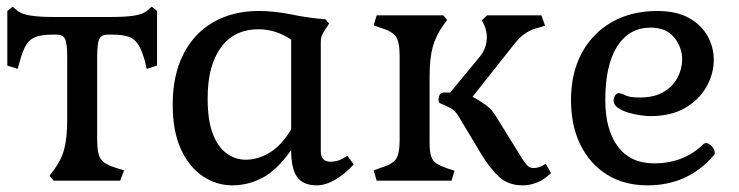

<svg xmlns="http://www.w3.org/2000/svg" viewBox="-20 -543 2220 577"><path d="M141 0 129 -15 141 -31Q164 -61 173 -95Q182 -129 182 -185V-370Q182 -413 175.5 -426Q169 -439 150 -439H140Q107 -439 88.5 -432.5Q70 -426 59 -408.5Q48 -391 39 -357L33 -336L2 -346V-510L18 -523L33 -510Q47 -500 73 -496Q99 -492 139 -492H316Q357 -492 382.5 -496Q408 -500 421 -510L436 -523L452 -510V-346L421 -336L416 -357Q407 -391 396 -408.5Q385 -426 367 -432.5Q349 -439 316 -439H304Q285 -439 278.5 -426Q272 -413 272 -370V-122Q272 -79 284 -63.5Q296 -48 330 -38L353 -31L341 0Z M678 14Q631 14 590 -13Q549 -40 524 -94Q499 -148 499 -229Q499 -316 530.5 -379Q562 -442 620.5 -476Q679 -510 758 -510Q805 -510 856 -499.5Q907 -489 958 -485L969 -472L957 -454Q951 -445 947.5 -436.5Q944 -428 944 -415V-88Q944 -57 974 -57Q999 -57 1024 -75L1043 -49Q1017 -20 987.5 -3Q958 14 932 14Q891 14 873 -11Q855 -36 855 -92Q812 -31 768.5 -8.5Q725 14 678 14ZM718 -63Q756 -63 791.5 -85Q827 -107 855 -154V-424Q809 -455 757 -455Q684 -455 644 -400.5Q604 -346 604 -248Q604 -180 620 -139.5Q636 -99 662.5 -81Q689 -63 718 -63Z M1551 14Q1508 14 1481 -10.5Q1454 -35 1428 -77L1359 -192Q1349 -210 1334 -218Q1319 -226 1302 -233Q1299 -235 1298.5 -238Q1298 -241 1298 -245Q1298 -250 1301 -257.5Q1304 -265 1315 -265H1333L1423 -374Q1434 -388 1438.5 -402.5Q1443 -417 1443 -431Q1443 -449 1436 -466L1428 -482L1444 -497H1607L1618 -466L1599 -460Q1578 -455 1560.5 -444Q1543 -433 1525 -410L1400 -252Q1418 -243 1438.5 -228.5Q1459 -214 1472 -191L1550 -65Q1558 -53 1565 -45.5Q1572 -38 1583 -38Q1603 -38 1620 -51L1636 -23Q1617 -4 1595 5Q1573 14 1551 14ZM1112 0 1103 -31 1122 -38Q1157 -48 1169 -63.5Q1181 -79 1181 -122V-375Q1181 -418 1169 -434Q1157 -450 1122 -460L1103 -467L1112 -497H1312L1324 -483L1312 -467Q1290 -436 1280.5 -402Q1271 -368 1271 -312V-115Q1271 -87 1276 -72.5Q1281 -58 1293.5 -50.5Q1306 -43 1327 -36L1346 -30L1337 0Z M1926 14Q1856 14 1804.5 -18Q1753 -50 1724.5 -107.5Q1696 -165 1696 -242Q1696 -323 1728 -383Q1760 -443 1818.5 -476.5Q1877 -510 1955 -510Q2013 -510 2050.5 -489Q2088 -468 2106.5 -434.5Q2125 -401 2125 -363Q2125 -322 2103.5 -283Q2082 -244 2039.5 -219Q1997 -194 1934 -194Q1924 -194 1905.5 -196.5Q1887 -199 1868.5 -204.5Q1850 -210 1837 -219Q1824 -228 1824 -241Q1824 -249 1828.5 -256Q1833 -263 1839 -263Q1847 -263 1859.5 -256.5Q1872 -250 1903 -250Q1946 -250 1974 -266.5Q2002 -283 2016 -309.5Q2030 -336 2030 -364Q2030 -401 2006 -430.5Q1982 -460 1935 -460Q1871 -460 1835 -404Q1799 -348 1799 -242Q1799 -154 1836.5 -103Q1874 -52 1947 -52Q1989 -52 2026 -66Q2063 -80 2093 -109Q2097 -113 2102 -113Q2110 -113 2119 -103.5Q2128 -94 2128 -84Q2128 -79 2124 -75Q2047 14 1926 14Z"/></svg>

Font: Gabriela
Style: Regular
Weight: 400
Designer: Eduardo Rodriguez Tunni
Foundry: Eduardo Rodriguez Tunni
Version: Version 2.001;gftools[0.9.26]